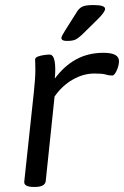

<svg xmlns="http://www.w3.org/2000/svg" viewBox="-20 -738 491 760"><path d="M114 2Q74 2 76 -19L114 -373Q120 -427 120 -463Q120 -477 119.5 -486Q119 -495 119 -502Q119 -510 129.5 -514Q140 -518 153.5 -520Q167 -522 176 -522Q191 -522 196 -497Q201 -472 197 -427Q234 -477 281.5 -503Q329 -529 390 -529Q451 -529 451 -496Q451 -479 442 -459Q433 -439 424 -439Q411 -439 398.5 -443Q386 -447 354 -447Q310 -447 268 -423Q226 -399 196 -356L161 -21Q158 2 118 2ZM244 -576Q223 -576 223 -588Q223 -594 237 -616L285 -692Q293 -705 305.5 -711.5Q318 -718 350 -718Q396 -718 396 -703Q396 -690 365 -660L304 -600Q290 -587 279 -581.5Q268 -576 244 -576Z"/></svg>

Font: Asap Expanded Expanded Regular
Style: Italic
Weight: 400
Width: 7
Italic angle: -6°
Designer: Pablo Cosgaya
Foundry: Omnibus-Type
Version: Version 3.001; ttfautohint (v1.8.4.7-5d5b)